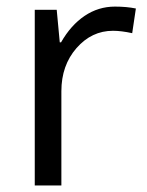

<svg xmlns="http://www.w3.org/2000/svg" viewBox="-20 -565 448 585"><path d="M330.1 -544.9Q365.7 -544.9 394 -539.1L382.8 -463.9Q349.6 -471.2 324.2 -471.2Q259.3 -471.2 213.1 -418.5Q167 -365.7 167 -287.1V0H85.9V-535.2H152.8L162.1 -436H166Q195.8 -488.3 237.8 -516.6Q279.8 -544.9 330.1 -544.9Z"/></svg>

Font: f06252833
Style: Regular
Weight: 400
Foundry: Ascender Corporation
Version: Version 1.10